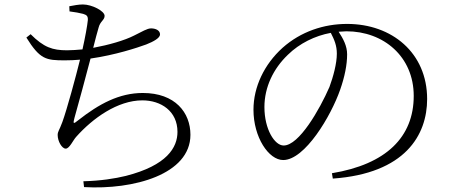

<svg xmlns="http://www.w3.org/2000/svg" viewBox="-20 -798 2040 859"><path d="M291 -747C316 -744 336 -740 352 -736C368 -731 374 -726 373 -708C371 -686 361 -630 349 -577C325 -575 302 -573 280 -573C215 -573 176 -586 117 -645L98 -630C159 -532 186 -528 270 -528C293 -528 316 -529 338 -531C319 -454 280 -310 259 -252C245 -214 238 -210 238 -194C238 -166 257 -133 274 -133C291 -133 307 -171 321 -186C395 -269 506 -349 617 -349C700 -349 774 -301 774 -208C774 -138 727 -58 543 -11C494 1 430 11 353 13L356 39C578 52 832 -18 832 -195C832 -294 764 -382 619 -382C513 -382 423 -333 330 -260C306 -240 307 -246 313 -270C330 -331 365 -458 385 -536C496 -552 593 -584 634 -599C667 -612 696 -628 696 -644C696 -663 675 -671 656 -671C638 -671 617 -657 580 -639C537 -617 467 -597 397 -584C407 -623 414 -651 421 -674C428 -703 448 -708 448 -727C448 -749 391 -778 351 -778C332 -778 311 -774 290 -770Z M1495 -656 1530 -658C1696 -658 1831 -545 1831 -369C1831 -185 1708 -63 1465 -23L1469 1C1793 -22 1891 -194 1891 -355C1891 -561 1734 -691 1533 -691C1429 -691 1326 -657 1244 -584C1162 -510 1114 -409 1114 -307C1114 -184 1182 -82 1247 -82C1344 -82 1461 -279 1502 -397C1522 -454 1533 -508 1533 -555C1533 -592 1516 -624 1495 -656ZM1460 -651C1476 -620 1487 -594 1487 -558C1487 -514 1471 -455 1454 -409C1410 -308 1318 -147 1249 -147C1209 -147 1163 -219 1163 -319C1163 -408 1203 -491 1268 -553C1320 -604 1389 -638 1460 -651Z"/></svg>

Font: Noto Serif CJK KR Light
Style: Regular
Weight: 300
Designer: Ryoko NISHIZUKA 西塚涼子 (kana & ideographs); Frank Grießhammer (Latin, Greek & Cyrillic); Wenlong ZHANG 张文龙 (bopomofo); San
Foundry: Adobe
Version: Version 2.001;hotconv 1.1.0;makeotfexe 2.6.0